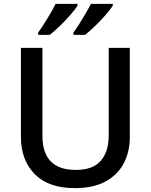

<svg xmlns="http://www.w3.org/2000/svg" viewBox="-20 -961 779 991"><path d="M650 -252Q650 -178 619 -118.5Q588 -59 525 -24.5Q462 10 366 10Q230 10 159 -62.5Q88 -135 88 -254V-714H199V-260Q199 -84 371 -84Q460 -84 500.5 -131.5Q541 -179 541 -261V-714H650ZM562 -931Q551 -914 526 -885Q501 -856 471.5 -827.5Q442 -799 419 -781H359V-793Q373 -812 389.5 -838Q406 -864 422 -891.5Q438 -919 449 -941H562ZM380 -931Q369 -914 344 -885Q319 -856 289.5 -827.5Q260 -799 237 -781H177V-793Q198 -822 224 -864.5Q250 -907 267 -941H380Z"/></svg>

Font: Noto Kufi Arabic Medium
Style: Regular
Weight: 500
Designer: Monotype Design Team, David Williams, Khaled Hosny
Foundry: Google LLC
Version: Version 2.109; ttfautohint (v1.8.4.7-5d5b)